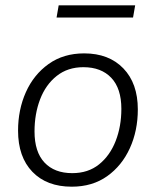

<svg xmlns="http://www.w3.org/2000/svg" viewBox="-20 -695 587 723"><path d="M250 8Q156 8 102 -48Q48 -104 48 -203Q48 -282 77.5 -348Q107 -414 163 -454Q219 -494 297 -494Q390 -494 444.5 -437.5Q499 -381 499 -283Q499 -203 469 -137Q439 -71 383.5 -31.5Q328 8 250 8ZM252 -43Q312 -43 353 -76Q394 -109 415.5 -164Q437 -219 437 -285Q437 -362 399 -402Q361 -442 294 -442Q235 -442 193.5 -409Q152 -376 131 -321Q110 -266 110 -200Q110 -123 147.5 -83Q185 -43 252 -43ZM193 -629 201 -675H489L481 -629Z"/></svg>

Font: Nunito Sans Light
Style: Italic
Weight: 300
Italic angle: -9°
Designer: Vernon Adams
Foundry: Vernon Adams
Version: Version 3.006; ttfautohint (v1.8.3)